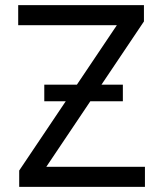

<svg xmlns="http://www.w3.org/2000/svg" viewBox="-20 -727 635 747"><path d="M54.7 -63.5 434.6 -628.9H50.8V-707H540V-643.6L160.2 -78.1H543.9V0H54.7ZM152.3 -397.5H458V-333H152.3Z"/></svg>

Font: Pretendard Std Variable
Style: Regular
Weight: 400
Designer: Base glyphs from Inter by Rasmus Andersson; Hangeul glyphs from Noto Sans CJK(Source Han Sans) by Jang Soo-young and Kan
Foundry: Kil Hyung-jin
Version: Version 1.309;Glyphs 3.2 (3225)